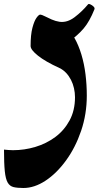

<svg xmlns="http://www.w3.org/2000/svg" viewBox="-82 -700 514 960"><path d="M35 240Q5 240 -14 235.5Q-33 231 -43.5 213Q-54 195 -58 156Q-62 117 -62 48Q-48 49 -40 50Q-32 51 -17 51Q40 51 95 34.5Q150 18 194.5 -15Q239 -48 266 -98Q293 -148 293 -214Q293 -236 288 -258.5Q283 -281 273 -300.5Q263 -320 248.5 -335.5Q234 -351 215 -360Q145 -392 108 -421.5Q71 -451 71 -470Q71 -526 80 -560.5Q89 -595 100.5 -611Q112 -627 119 -627Q126 -627 141.5 -619Q157 -611 176.5 -602.5Q196 -594 216 -591Q254 -586 291 -614Q328 -642 358 -678Q361 -682 370 -678Q379 -674 386 -667Q393 -660 390 -653Q366 -593 336.5 -558Q307 -523 262 -492L240 -570Q269 -548 290 -511Q311 -474 325 -427.5Q339 -381 345.5 -328.5Q352 -276 352 -222Q352 -129 323.5 -45.5Q295 38 248 102.5Q201 167 145.5 203.5Q90 240 35 240Z"/></svg>

Font: Noto Rashi Hebrew Black
Style: Regular
Weight: 900
Version: Version 1.006